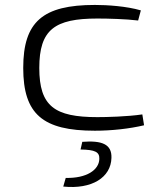

<svg xmlns="http://www.w3.org/2000/svg" viewBox="-20 -517 663 777"><path d="M364 -497C153 -497 74 -429 74 -242C74 -55 153 12 364 12C431 12 504 4 563 -10L556 -54C495 -45 411 -43 374 -43C201 -43 139 -87 139 -242C139 -397 201 -442 374 -442C417 -442 490 -440 539 -434L550 -475C492 -492 414 -497 364 -497ZM306 88C365 89 383 98 382 126C381 171 330 205 246 203L236 238C352 250 429 201 431 122C433 66 392 51 313 57Z"/></svg>

Font: Exo 2 Light Expanded
Style: Regular
Weight: 300
Width: 7
Designer: Natanael Gama
Version: Version 1.001;PS 001.001;hotconv 1.0.70;makeotf.lib2.5.58329